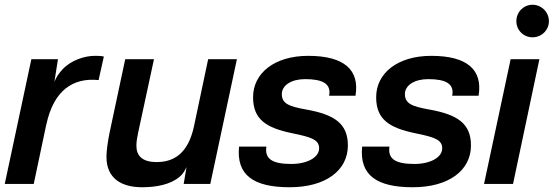

<svg xmlns="http://www.w3.org/2000/svg" viewBox="-21 -774 2330 808"><path d="M377 -539C335 -539 277 -520 242 -482C229 -468 217 -452 208 -430L223 -525H111L-1 0H121L174 -251V-250C205 -393 285 -448 394 -437L416 -536C405 -539 393 -539 377 -539Z M577 14C636 14 697 3 736 -31C748 -41 757 -56 764 -71L752 0H864L976 -525H855L795 -241C770 -127 710 -92 638 -92C578 -92 553 -118 553 -161C553 -177 556 -195 560 -214L627 -525H506L440 -215C432 -176 427 -138 427 -114C427 -24 489 14 577 14Z M1276 -539C1134 -539 1044 -466 1044 -365C1044 -272 1098 -236 1210 -213C1289 -197 1322 -186 1322 -150C1322 -111 1271 -84 1205 -84C1127 -84 1092 -104 1100 -157H985C973 -37 1046 14 1198 14C1350 14 1443 -57 1443 -162C1443 -255 1385 -292 1268 -313C1195 -326 1165 -338 1165 -378C1165 -415 1205 -441 1263 -441C1336 -441 1374 -422 1364 -371H1475C1493 -479 1429 -539 1276 -539Z M1794 -539C1652 -539 1562 -466 1562 -365C1562 -272 1616 -236 1728 -213C1807 -197 1840 -186 1840 -150C1840 -111 1789 -84 1723 -84C1645 -84 1610 -104 1618 -157H1503C1491 -37 1564 14 1716 14C1868 14 1961 -57 1961 -162C1961 -255 1903 -292 1786 -313C1713 -326 1683 -338 1683 -378C1683 -415 1723 -441 1781 -441C1854 -441 1892 -422 1882 -371H1993C2011 -479 1947 -539 1794 -539Z M2249 -525H2128L2016 0H2138ZM2152 -685C2152 -647 2182 -617 2220 -617C2258 -617 2289 -647 2289 -685C2289 -723 2258 -754 2220 -754C2182 -754 2152 -723 2152 -685Z"/></svg>

Font: Nacelle SemiBold
Style: Italic
Weight: 600
Italic angle: -12°
Designer: Sora Sagano
Foundry: Sora Sagano
Version: Version 1.000;FEAKit 1.0